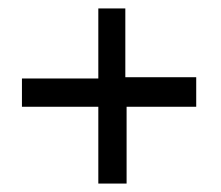

<svg xmlns="http://www.w3.org/2000/svg" viewBox="-20 -621 523 455"><path d="M280 -368V-186H213V-368H32V-435H213V-601H277V-438H445V-368Z"/></svg>

Font: Ekushey Lal Sabuj
Style: Regular
Weight: 400
Designer: Al Mamun Sumon
Foundry: Al Mamun Sumon
Version: Version 1.0